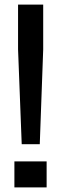

<svg xmlns="http://www.w3.org/2000/svg" viewBox="-20 -820 267 840"><path d="M75 -189 59 -604V-800H169V-604L154 -189ZM43 0V-114H184V0Z"/></svg>

Font: Big Shoulders Display
Style: Bold
Weight: 700
Designer: Patric King
Foundry: XO Type Co
Version: Version 1.000; ttfautohint (v1.8.2)